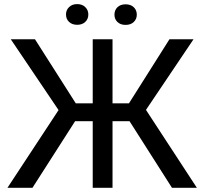

<svg xmlns="http://www.w3.org/2000/svg" viewBox="-20 -899 974 919"><path d="M135.3 0H15.6L260.3 -372.1L31.7 -710.9H147.5L342.8 -404.3H423.8V-710.9H518.6V-404.3H597.2L791 -710.9H906.2L678.7 -373L922.4 0H803.2L600.1 -318.8H518.6V0H423.8V-318.8H339.4ZM295.9 -829.6Q295.9 -850.6 310.5 -865Q325.2 -879.4 349.6 -879.4Q373.5 -879.4 388.2 -865Q402.8 -850.6 402.8 -829.6Q402.8 -808.1 388.2 -794.2Q373.5 -780.3 349.6 -780.3Q325.2 -780.3 310.5 -794.2Q295.9 -808.1 295.9 -829.6ZM527.8 -828.6Q527.8 -850.6 542.2 -864.5Q556.6 -878.4 581.1 -878.4Q605.5 -878.4 620.1 -864.5Q634.8 -850.6 634.8 -828.6Q634.8 -807.6 620.1 -793.7Q605.5 -779.8 581.1 -779.8Q556.6 -779.8 542.2 -793.7Q527.8 -807.6 527.8 -828.6Z"/></svg>

Font: Bert Sans Medium
Style: Regular
Weight: 500
Designer: Christian Robertson, Adam Twardoch, & Cristiano Sobral
Foundry: Google
Version: Version 12.135;January 10, 2020;FontCreator 12.0.0.2547 64-b